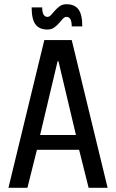

<svg xmlns="http://www.w3.org/2000/svg" viewBox="-20 -890 550 910"><path d="M155 -180 110 0H20L190 -700H320L490 0H400L355 -180ZM257 -600H253L170 -250H340ZM320 -765Q320 -810 295 -810Q286 -810 277.5 -800.5Q269 -791 259.5 -780Q250 -769 237 -759.5Q224 -750 205 -750Q167 -750 148.5 -774Q130 -798 130 -855H180Q180 -810 205 -810Q214 -810 222.5 -819.5Q231 -829 240.5 -840Q250 -851 263 -860.5Q276 -870 295 -870Q333 -870 351.5 -846Q370 -822 370 -765Z"/></svg>

Font: Cuprum
Style: Regular
Weight: 400
Designer: Jovanny Lemonad
Foundry: Jovanny Lemonad
Version: Version 1.002